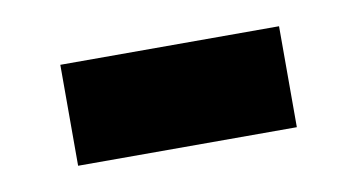

<svg xmlns="http://www.w3.org/2000/svg" viewBox="-31 -426 439 236"><g transform="rotate(-10 188.5 -308.0)"><path d="M52 -245V-371H325V-245Z"/></g></svg>

Font: Trueno
Style: ExBd
Weight: 800
Designer: Julieta Ulanovsky
Foundry: Julieta Ulanovsky
Version: Version 3.001b